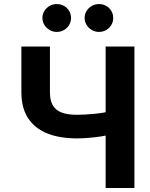

<svg xmlns="http://www.w3.org/2000/svg" viewBox="-20 -940 752 960"><path d="M229.7 -707.2V-478.8Q229.7 -437.6 244.2 -413.1Q258.6 -388.6 288.1 -377.3Q317.7 -366.1 365.6 -366.1Q404.7 -366.1 454.5 -371.1Q504.3 -376.1 533.6 -385.1V-268.8Q513 -262 483.7 -257.6Q454.3 -253.3 421.9 -250.6Q389.5 -248 365.6 -248Q278.7 -248 216.7 -272.7Q154.6 -297.4 120.7 -348.8Q86.9 -400.2 86.9 -478.8V-707.2ZM652.1 -707.2V0H508.2V-707.2ZM192.1 -850Q192.1 -869.1 202 -885.2Q211.8 -901.3 228.2 -910.5Q244.5 -919.7 264 -919.7Q283.6 -919.7 300 -910.5Q316.4 -901.3 325.8 -885.3Q335.2 -869.3 335.2 -850Q335.2 -831.3 325.8 -815.4Q316.4 -799.4 300 -789.9Q283.6 -780.4 264 -780.4Q244.6 -780.4 228.2 -789.9Q211.8 -799.4 202 -815.4Q192.1 -831.4 192.1 -850ZM403 -850Q403 -869.1 412.9 -885.2Q422.8 -901.3 439.1 -910.5Q455.4 -919.7 474.9 -919.7Q494.4 -919.7 510.9 -910.5Q527.3 -901.3 536.7 -885.2Q546.1 -869.1 546.1 -850Q546.1 -831.3 536.7 -815.4Q527.3 -799.4 510.9 -789.9Q494.4 -780.4 474.9 -780.4Q455.6 -780.4 439.2 -789.9Q422.8 -799.4 412.9 -815.4Q403 -831.4 403 -850Z"/></svg>

Font: Pretendard Variable
Style: Regular
Weight: 400
Designer: Base glyphs from Inter by Rasmus Andersson; Hangul glyphs from Noto Sans CJK(Source Han Sans) by Jang Soo-young and Kang
Foundry: Kil Hyung-jin
Version: Version 1.100;FEAKit 1.0